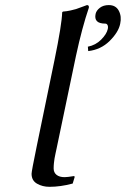

<svg xmlns="http://www.w3.org/2000/svg" viewBox="-20 -718 490 748"><path d="M403.8 -698.2Q431.2 -698.2 442.9 -676Q454.6 -653.8 448.2 -625Q441.4 -592.3 407 -558.3Q372.6 -524.4 323.7 -519L322.3 -536.1Q352.5 -542 374 -563.5Q395.5 -585 399.9 -605Q401.9 -614.7 398.9 -620.4Q396 -626 390.1 -626Q344.2 -626 352.5 -664.1Q355.5 -677.2 369.1 -687.7Q382.8 -698.2 403.8 -698.2ZM189 -62Q189 -45.9 200.2 -36.9Q211.4 -27.8 231.9 -27.8Q242.2 -27.8 269 -32.2L271 -28.8L263.2 -2.9Q215.8 9.8 172.9 9.8Q145.5 9.8 124.3 -2.4Q103 -14.6 103 -41Q103 -50.8 123 -147.9L191.9 -481.9Q221.2 -624.5 222.2 -669.9L225.1 -672.9Q239.7 -673.8 254.6 -677.2Q269.5 -680.7 276.1 -682.6Q282.7 -684.6 299.8 -691.2Q316.9 -697.8 318.8 -698.2Q327.6 -698.2 326.2 -688Q299.8 -610.8 275.9 -500L200.2 -138.2L196.3 -120.1Q193.4 -106.4 192.4 -100.3Q191.4 -94.2 190.2 -83.5Q189 -72.8 189 -62Z"/></svg>

Font: Linux Biolinum G
Style: Italic
Weight: 400
Italic angle: -12°
Designer: Philipp H. Poll
Foundry: Philipp H. Poll
Version: Version 0.5.1